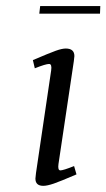

<svg xmlns="http://www.w3.org/2000/svg" viewBox="-20 -603 349 630"><path d="M87.9 -405.8Q142.6 -429.2 163.1 -436.5Q183.6 -443.8 195.8 -443.8Q224.1 -443.8 224.1 -418.9Q224.1 -415.5 222.2 -401.9L171.9 -64.9Q168.9 -43.9 178.2 -43.9Q187.5 -43.9 223.1 -58.1L231 -30.8Q178.7 -8.3 156.7 -0.7Q134.8 6.8 122.1 6.8Q96.2 6.8 96.2 -17.1Q96.2 -21.5 98.1 -35.2L147.9 -372.1Q150.9 -393.1 141.1 -393.1Q129.9 -393.1 94.2 -378.9ZM108.9 -558.1 111.8 -583H309.1L308.1 -558.1Z"/></svg>

Font: Dehuti Alt
Style: Italic
Weight: 400
Version: Version 1.2